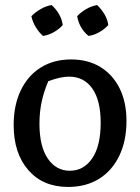

<svg xmlns="http://www.w3.org/2000/svg" viewBox="-20 -729 554 759"><path d="M249 10Q150 10 92 -56.5Q34 -123 34 -235Q34 -313 62 -371.5Q90 -430 141 -462Q192 -494 261 -494Q328 -494 377 -464Q426 -434 453 -379.5Q480 -325 480 -251Q480 -172 451.5 -113Q423 -54 371.5 -22Q320 10 249 10ZM256 -54Q311 -54 344.5 -103Q378 -152 378 -244Q378 -332 345 -379Q312 -426 253 -426Q219 -426 171 -408Q154 -369 145 -328Q136 -287 136 -240Q136 -150 169 -102Q202 -54 256 -54ZM184 -709Q201 -694 213 -673.5Q225 -653 228 -630Q214 -614 193 -602Q172 -590 150 -587Q134 -601 121.5 -621.5Q109 -642 104 -665Q120 -681 140.5 -693Q161 -705 184 -709ZM364 -709Q380 -694 392.5 -673.5Q405 -653 408 -630Q394 -614 373 -602Q352 -590 330 -587Q294 -616 285 -665Q300 -681 320.5 -693Q341 -705 364 -709Z"/></svg>

Font: Piazzolla Medium
Style: Regular
Weight: 500
Designer: Juan Pablo del Peral
Foundry: Huerta Tipografica
Version: Version 1.330